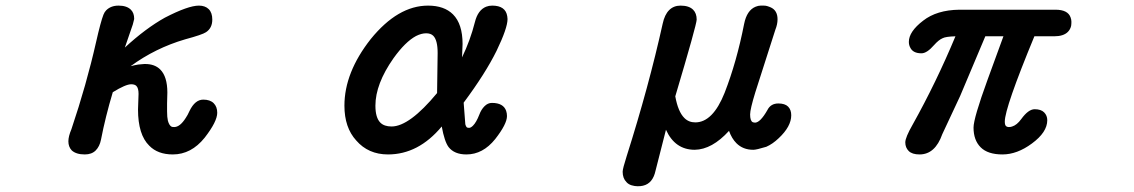

<svg xmlns="http://www.w3.org/2000/svg" viewBox="-20 -518 4040 684"><path d="M282.2 32.2Q251 32.2 235.4 17.6Q223.6 4.9 223.6 -14.6Q223.6 -32.2 234.4 -57.6Q288.1 -216.8 322.3 -368.2Q338.9 -441.4 348.6 -465.8Q352.5 -475.6 358.4 -481.4Q375 -498 402.3 -498Q431.6 -498 446.3 -483.4Q458 -471.7 458 -451.2V-450.2L453.1 -430.7L424.8 -348.6Q499 -417 567.4 -455.1Q567.4 -455.1 567.4 -455.1Q650.4 -498 688.5 -498Q710.9 -498 723.6 -485.4Q736.3 -472.7 736.3 -448.2Q736.3 -418 713.9 -403.3Q701.2 -394.5 639.6 -377.9Q533.2 -346.7 445.3 -282.2Q460 -286.1 472.7 -288.1Q491.2 -290 494.1 -290Q497.1 -290 497.1 -290Q531.2 -290 550.8 -270.5Q576.2 -245.1 576.2 -188.5L575.2 -149.4V-121.1Q575.2 -100.6 578.1 -87.9Q583 -70.3 591.8 -66.4Q594.7 -65.4 600.6 -65.4Q621.1 -65.4 641.6 -97.7Q648.4 -107.4 655.3 -123Q674.8 -163.1 704.1 -163.1Q728.5 -163.1 741.2 -150.4Q753.9 -137.7 753.9 -116.2Q753.9 -85 709 -27.3Q661.1 32.2 595.7 32.2Q542 32.2 511.7 1Q471.7 -38.1 471.7 -127.9Q471.7 -127.9 473.6 -183.6Q473.6 -204.1 465.8 -211.9Q460 -217.8 447.3 -217.8Q427.7 -217.8 381.8 -189.5Q355.5 -101.6 339.8 -20.5Q335 3.9 320.8 18.1Q306.6 32.2 282.2 32.2Z M1553.7 -67.4Q1470.7 32.2 1362.3 32.2Q1292 32.2 1249 -17.6Q1207 -63.5 1207 -141.6Q1207 -259.8 1300.8 -378.9Q1397.5 -498 1504.9 -498Q1562.5 -498 1593.8 -466.8Q1627.9 -432.6 1627.9 -361.3Q1627.9 -361.3 1626 -313.5Q1655.3 -374 1671.9 -439.5Q1682.6 -482.4 1711.9 -494.1Q1721.7 -498 1733.4 -498Q1781.2 -498 1787.1 -460Q1788.1 -455.1 1788.1 -450.2Q1788.1 -418 1749 -336.9Q1709 -255.9 1631.8 -152.3L1637.7 -75.2Q1639.6 -68.4 1642.1 -65.4Q1644.5 -62.5 1650.9 -62.5Q1657.2 -62.5 1665 -70.3Q1676.8 -82 1687.5 -109.4Q1694.3 -127.9 1706.1 -139.6Q1717.8 -151.4 1732.4 -151.4Q1773.4 -151.4 1783.2 -123Q1786.1 -114.3 1786.1 -104.5Q1786.1 -76.2 1744.1 -22.5Q1700.2 32.2 1641.6 32.2Q1598.6 32.2 1578.1 5.9Q1563.5 -13.7 1553.7 -67.4ZM1523.4 -390.6Q1514.6 -399.4 1498 -399.4Q1481.4 -399.4 1461.9 -389.6Q1423.8 -369.1 1381.8 -310.5Q1317.4 -218.8 1317.4 -141.6Q1317.4 -98.6 1335 -81.1Q1348.6 -67.4 1375 -67.4Q1438.5 -67.4 1537.1 -186.5L1539.1 -329.1Q1539.1 -375 1523.4 -390.6Z M2455.1 15.6Q2384.8 15.6 2352.5 -55.7L2315.4 89.8Q2305.7 135.7 2270.5 143.6Q2262.7 145.5 2252 145.5Q2241.2 145.5 2230 142.1Q2218.8 138.7 2211.9 130.9Q2198.2 117.2 2198.2 93.8Q2198.2 83 2212.9 37.1Q2291 -209 2340.8 -433.6Q2347.7 -465.8 2363.8 -481.9Q2379.9 -498 2404.3 -498Q2434.6 -498 2449.2 -483.4Q2461.9 -470.7 2461.9 -448.2Q2461.9 -430.7 2385.7 -174.8Q2395.5 -120.1 2418 -97.7Q2433.6 -82 2457 -82Q2519.5 -82 2561.5 -187.5Q2604.5 -297.9 2630.9 -432.6Q2640.6 -481.4 2671.9 -494.1Q2681.6 -498 2689.5 -498Q2697.3 -498 2700.7 -498Q2704.1 -498 2707.5 -497.6Q2710.9 -497.1 2713.9 -496.1Q2716.8 -495.1 2719.7 -494.1Q2722.7 -493.2 2724.6 -492.2Q2750 -481.4 2750 -449.2Q2750 -431.6 2742.2 -412.1L2670.9 -189.5Q2652.3 -128.9 2652.3 -110.4Q2652.3 -87.9 2661.1 -83Q2665 -81.1 2670.9 -81.1Q2679.7 -82 2689.5 -91.8Q2701.2 -103.5 2713.9 -126Q2725.6 -149.4 2752.9 -149.4Q2776.4 -149.4 2787.6 -138.2Q2798.8 -127 2798.8 -107.4Q2798.8 -67.4 2753.9 -25.4Q2732.4 -4.9 2710 4.9Q2674.8 15.6 2664.1 15.6Q2663.1 15.6 2663.1 15.6Q2627 15.6 2603.5 -7.8Q2586.9 -24.4 2577.1 -51.8Q2516.6 14.6 2455.1 15.6Z M3665 -388.7Q3559.6 -133.8 3559.6 -85Q3559.6 -73.2 3563.5 -69.3Q3567.4 -65.4 3574.2 -65.4Q3581.1 -65.4 3585.9 -67.4Q3602.5 -72.3 3618.2 -93.8Q3643.6 -128.9 3666 -128.9Q3688.5 -128.9 3699.7 -117.7Q3710.9 -106.4 3710.9 -89.8Q3710.9 -46.9 3656.2 -6.8Q3603.5 32.2 3551.3 32.2Q3499 32.2 3473.6 6.8Q3448.2 -18.6 3448.2 -63.5Q3448.2 -96.7 3498 -233.4L3554.7 -388.7H3490.2L3400.4 -175.8L3336.9 -40Q3311.5 32.2 3255.9 32.2Q3229.5 32.2 3217.3 20Q3205.1 7.8 3205.1 -10.7Q3205.1 -28.3 3231.4 -74.2Q3315.4 -224.6 3383.8 -388.7Q3348.6 -387.7 3337.9 -381.8Q3324.2 -376 3307.6 -357.4Q3282.2 -328.1 3262.7 -328.1Q3232.4 -328.1 3222.7 -348.6Q3217.8 -357.4 3217.8 -369.1Q3217.8 -405.3 3268.6 -444.3Q3317.4 -482.4 3397.5 -483.4H3740.2Q3784.2 -483.4 3793.9 -456.1Q3796.9 -448.2 3796.9 -440.4Q3796.9 -432.6 3795.9 -425.8Q3793 -413.1 3784.2 -404.3Q3768.6 -388.7 3735.4 -388.7Z"/></svg>

Font: FakePearl
Style: SemiBold
Weight: 400
Version: Version 1.2